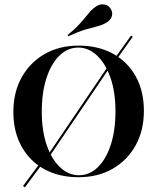

<svg xmlns="http://www.w3.org/2000/svg" viewBox="-20 -788 709 866"><path d="M194.4 -69.4 187.1 -75.8 482.3 -511.3 489.5 -504.8ZM91.9 57.3 83.9 50.8 177.4 -75 185.5 -68.5ZM495.2 -504.8 487.9 -511.3 571 -627.4 579 -622.6ZM334.7 11.3Q246 11.3 179.8 -25Q113.7 -61.3 77 -127.8Q40.3 -194.4 40.3 -283.1Q40.3 -371.8 77.8 -439.1Q115.3 -506.5 181.5 -544.4Q247.6 -582.3 334.7 -582.3Q422.6 -582.3 489.1 -546Q555.6 -509.7 592.3 -443.5Q629 -377.4 629 -287.9Q629 -199.2 591.5 -131.9Q554 -64.5 487.9 -26.6Q421.8 11.3 334.7 11.3ZM335.5 2.4Q383.9 2.4 421 -33.5Q458.1 -69.4 479.4 -134.3Q500.8 -199.2 500.8 -286.3Q500.8 -374.2 477.8 -438.7Q454.8 -503.2 416.9 -538.3Q379 -573.4 333.1 -573.4Q285.5 -573.4 248.4 -537.5Q211.3 -501.6 189.9 -436.7Q168.5 -371.8 168.5 -284.7Q168.5 -196.8 191.1 -132.3Q213.7 -67.7 252 -32.7Q290.3 2.4 335.5 2.4ZM287.9 -624.2 284.7 -629.8Q315.3 -654.8 334.3 -675Q353.2 -695.2 365.3 -710.5Q377.4 -725.8 388.3 -737.9Q399.2 -750 414.5 -759.7Q431.5 -771 450.8 -767.7Q470.2 -764.5 479.8 -747.6Q489.5 -732.3 484.3 -714.5Q479 -696.8 460.5 -686.3Q441.9 -675 420.6 -669.8Q399.2 -664.5 368.1 -655.6Q337.1 -646.8 287.9 -624.2Z"/></svg>

Font: Playfair 144pt
Style: Bold
Weight: 700
Version: Version 2.001;gftools[0.9.30]